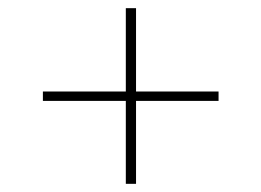

<svg xmlns="http://www.w3.org/2000/svg" viewBox="-20 -581 640 470"><path d="M288 -131V-334H85V-357H288V-561H313V-357H515V-334H313V-131Z"/></svg>

Font: MuseoModerno Thin Thin
Style: Regular
Weight: 250
Version: Version 1.003